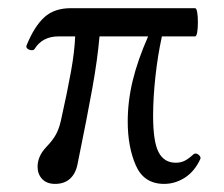

<svg xmlns="http://www.w3.org/2000/svg" viewBox="-20 -438 548 469"><path d="M71.8 -30.8Q71.8 -56.2 92.8 -78.6Q108.9 -95.2 116.7 -109.6Q124.5 -124 128.9 -144Q144.5 -213.9 153.3 -262.7Q162.1 -311.5 163.6 -349.1H123Q83.5 -349.1 64.5 -318.4Q63 -315.4 57.6 -315.4Q51.8 -315.4 47.4 -318.8Q43 -322.3 44.9 -327.1Q63.5 -373 87.9 -395.5Q112.3 -418 152.8 -418H456.5Q460 -418 461.7 -408Q463.4 -397.9 463.4 -383.8Q463.4 -369.1 461.7 -359.1Q460 -349.1 456.5 -349.1H375.5Q365.2 -302.2 359.6 -250.5Q354 -198.7 354 -155.3Q354 -91.8 367.4 -66.2Q380.9 -40.5 409.2 -40.5Q421.4 -40.5 430.9 -45.2Q440.4 -49.8 453.1 -61.5Q455.6 -63 457.5 -63Q462.4 -63 466.8 -58.3Q471.2 -53.7 469.2 -49.3Q455.1 -19 431.4 -3.9Q407.7 11.2 380.9 11.2Q331.5 11.2 311.8 -33.9Q292 -79.1 292 -141.1Q292 -190.9 304.2 -241.2Q316.4 -291.5 341.8 -349.1H223.1Q218.3 -293.5 205.6 -222.7Q192.9 -151.9 169.4 -37.1Q165 -14.2 151.1 -1.5Q137.2 11.2 114.7 11.2Q94.2 11.2 83 -0.7Q71.8 -12.7 71.8 -30.8Z"/></svg>

Font: JuniusX Light
Style: Regular
Weight: 300
Designer: Peter S. Baker
Foundry: Briery Creek Software
Version: Version 1.008